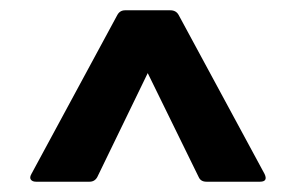

<svg xmlns="http://www.w3.org/2000/svg" viewBox="-20 -703 574 373"><path d="M50 -350Q43 -350 40 -354Q37 -358 41 -365L208 -674Q213 -683 223 -683H311Q322 -683 327 -674L494 -365Q501 -350 485 -350H381Q370 -350 366 -359L267 -561L169 -359Q164 -350 154 -350Z"/></svg>

Font: Sofia Sans ExtraBold
Style: Regular
Weight: 800
Designer: Botio Nikoltchev, Ani Petrova
Foundry: lettersoup
Version: Version 4.101; ttfautohint (v1.8.4.7-5d5b)